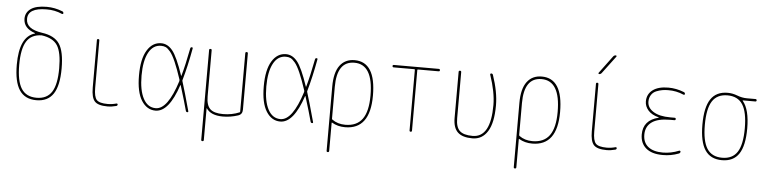

<svg xmlns="http://www.w3.org/2000/svg" viewBox="-53 -1031 6105 1533"><g transform="rotate(5 3000.0 -265.0)"><path d="M249 -509.8Q166 -508.8 127.9 -448.7Q89.8 -388.7 89.8 -259.8Q89.8 -129.9 128.4 -69.8Q167 -9.8 250 -9.8Q333 -9.8 371.6 -69.8Q410.2 -129.9 410.2 -259.8Q410.2 -387.7 375 -442.4Q339.8 -497.1 249 -509.8ZM70.3 -259.8Q70.3 -484.4 192.4 -519.5Q193.4 -519.5 193.4 -521.5Q193.4 -523.4 192.4 -523.4Q100.6 -553.7 99.6 -629.9Q99.6 -680.7 141.6 -710.4Q183.6 -740.2 269.5 -740.2Q333 -740.2 394.5 -715.8Q404.3 -712.9 405.3 -701.2Q405.3 -697.3 402.3 -695.3Q399.4 -693.4 394.5 -694.3Q335 -720.7 269.5 -719.7Q119.1 -719.7 120.1 -629.9Q120.1 -548.8 250 -530.3Q349.6 -516.6 389.6 -456.5Q429.7 -396.5 429.7 -259.8Q429.7 -122.1 385.7 -56.2Q341.8 9.8 250 9.8Q158.2 9.8 114.3 -56.2Q70.3 -122.1 70.3 -259.8Z M820.3 9.8Q745.1 9.8 717.8 -20Q690.4 -49.8 690.4 -129.9V-509.8Q690.4 -519.5 700.2 -519.5Q710 -519.5 710 -509.8V-129.9Q710 -57.6 731.9 -33.7Q753.9 -9.8 820.3 -9.8Q855.5 -9.8 889.6 -19.5Q893.6 -20.5 897 -18.6Q900.4 -16.6 900.4 -12.7Q900.4 -2.9 890.6 0Q854.5 9.8 820.3 9.8Z M1205.1 -509.8Q1140.6 -509.8 1105.5 -443.8Q1070.3 -377.9 1070.3 -259.8Q1070.3 -141.6 1105.5 -75.7Q1140.6 -9.8 1205.1 -9.8Q1301.8 -9.8 1375 -242.2Q1376 -248 1375 -252.9Q1346.7 -338.9 1323.2 -392.6Q1299.8 -446.3 1279.3 -470.7Q1258.8 -495.1 1243.2 -502.4Q1227.5 -509.8 1205.1 -509.8ZM1205.1 9.8Q1135.7 9.8 1092.8 -58.1Q1049.8 -126 1049.8 -259.8Q1049.8 -391.6 1092.3 -460.9Q1134.8 -530.3 1205.1 -530.3Q1256.8 -530.3 1295.9 -481.9Q1335 -433.6 1384.8 -286.1Q1384.8 -285.2 1386.2 -285.2Q1387.7 -285.2 1387.7 -286.1Q1412.1 -371.1 1438.5 -508.8Q1440.4 -519.5 1450.2 -519.5Q1460 -519.5 1458 -509.8Q1431.6 -365.2 1399.4 -252.9Q1397.5 -248 1399.4 -243.2Q1424.8 -163.1 1466.8 -8.8Q1468.8 0 1460 0Q1450.2 0 1447.3 -9.8Q1428.7 -80.1 1388.7 -209Q1387.7 -210.9 1385.7 -210.9Q1312.5 9.8 1205.1 9.8Z M1589.8 210V-509.8Q1589.8 -519.5 1600.1 -519.5Q1610.4 -519.5 1610.4 -509.8V-139.6Q1610.4 -69.3 1641.1 -39.6Q1671.9 -9.8 1745.1 -9.8Q1815.4 -9.8 1876 -35.2Q1879.9 -36.1 1879.9 -42V-509.8Q1879.9 -519.5 1890.1 -519.5Q1900.4 -519.5 1900.4 -509.8V-58.6Q1900.4 -20.5 1866.2 -9.8Q1806.6 9.8 1745.1 9.8Q1648.4 9.8 1612.3 -44.9Q1611.3 -45.9 1610.8 -44.9Q1610.4 -43.9 1610.4 -43V210Q1610.4 219.7 1600.1 219.7Q1589.8 219.7 1589.8 210Z M2205.1 -509.8Q2140.6 -509.8 2105.5 -443.8Q2070.3 -377.9 2070.3 -259.8Q2070.3 -141.6 2105.5 -75.7Q2140.6 -9.8 2205.1 -9.8Q2301.8 -9.8 2375 -242.2Q2376 -248 2375 -252.9Q2346.7 -338.9 2323.2 -392.6Q2299.8 -446.3 2279.3 -470.7Q2258.8 -495.1 2243.2 -502.4Q2227.5 -509.8 2205.1 -509.8ZM2205.1 9.8Q2135.7 9.8 2092.8 -58.1Q2049.8 -126 2049.8 -259.8Q2049.8 -391.6 2092.3 -460.9Q2134.8 -530.3 2205.1 -530.3Q2256.8 -530.3 2295.9 -481.9Q2335 -433.6 2384.8 -286.1Q2384.8 -285.2 2386.2 -285.2Q2387.7 -285.2 2387.7 -286.1Q2412.1 -371.1 2438.5 -508.8Q2440.4 -519.5 2450.2 -519.5Q2460 -519.5 2458 -509.8Q2431.6 -365.2 2399.4 -252.9Q2397.5 -248 2399.4 -243.2Q2424.8 -163.1 2466.8 -8.8Q2468.8 0 2460 0Q2450.2 0 2447.3 -9.8Q2428.7 -80.1 2388.7 -209Q2387.7 -210.9 2385.7 -210.9Q2312.5 9.8 2205.1 9.8Z M2615.2 -304.7V-49.8Q2615.2 -44.9 2619.1 -42Q2663.1 -9.8 2724.6 -9.8Q2816.4 -9.8 2860.8 -70.8Q2905.3 -131.8 2905.3 -259.8Q2905.3 -509.8 2754.9 -509.8Q2615.2 -509.8 2615.2 -304.7ZM2594.7 210V-304.7Q2594.7 -418 2636.7 -474.1Q2678.7 -530.3 2754.9 -530.3Q2924.8 -530.3 2924.8 -260.3Q2924.8 9.8 2724.6 9.8Q2665 9.8 2619.1 -17.6Q2615.2 -19.5 2615.2 -15.6V209Q2615.2 219.7 2605 219.7Q2594.7 219.7 2594.7 210Z M3070.3 -500Q3060.5 -500 3060.1 -509.8Q3059.6 -519.5 3070.3 -519.5H3429.7Q3439.5 -519.5 3439.9 -509.8Q3440.4 -500 3429.7 -500H3264.6Q3259.8 -500 3259.8 -495.1V-9.8Q3259.8 0 3250 0Q3240.2 0 3240.2 -9.8V-495.1Q3240.2 -500 3235.4 -500Z M3745.1 9.8Q3665 9.8 3627.4 -25.9Q3589.8 -61.5 3589.8 -139.6V-509.8Q3589.8 -519.5 3600.1 -519.5Q3610.4 -519.5 3610.4 -509.8V-139.6Q3610.4 -69.3 3641.1 -39.6Q3671.9 -9.8 3745.1 -9.8Q3889.6 -9.8 3889.6 -269.5Q3889.6 -372.1 3842.8 -509.8Q3841.8 -513.7 3844.2 -516.6Q3846.7 -519.5 3850.6 -519.5Q3860.4 -519.5 3864.3 -510.7Q3910.2 -376 3910.2 -269.5Q3910.2 -128.9 3866.7 -59.6Q3823.2 9.8 3745.1 9.8Z M4115.2 -304.7V-49.8Q4115.2 -44.9 4119.1 -42Q4163.1 -9.8 4224.6 -9.8Q4316.4 -9.8 4360.8 -70.8Q4405.3 -131.8 4405.3 -259.8Q4405.3 -509.8 4254.9 -509.8Q4115.2 -509.8 4115.2 -304.7ZM4094.7 210V-304.7Q4094.7 -418 4136.7 -474.1Q4178.7 -530.3 4254.9 -530.3Q4424.8 -530.3 4424.8 -260.3Q4424.8 9.8 4224.6 9.8Q4165 9.8 4119.1 -17.6Q4115.2 -19.5 4115.2 -15.6V209Q4115.2 219.7 4105 219.7Q4094.7 219.7 4094.7 210Z M4820.3 9.8Q4745.1 9.8 4717.8 -20Q4690.4 -49.8 4690.4 -129.9V-509.8Q4690.4 -519.5 4700.2 -519.5Q4710 -519.5 4710 -509.8V-129.9Q4710 -57.6 4731.9 -33.7Q4753.9 -9.8 4820.3 -9.8Q4855.5 -9.8 4889.6 -19.5Q4893.6 -20.5 4897 -18.6Q4900.4 -16.6 4900.4 -12.7Q4900.4 -2.9 4890.6 0Q4854.5 9.8 4820.3 9.8ZM4709 -589.8Q4705.1 -589.8 4703.6 -593.3Q4702.1 -596.7 4704.1 -599.6L4808.6 -740.2Q4816.4 -750 4829.1 -750Q4833 -750 4834.5 -746.6Q4835.9 -743.2 4834 -740.2L4728.5 -599.6Q4720.7 -589.8 4709 -589.8Z M5212.9 -284.2Q5213.9 -284.2 5213.9 -285.2Q5213.9 -287.1 5211.9 -287.1Q5155.3 -301.8 5127.4 -334Q5099.6 -366.2 5099.6 -405.3Q5099.6 -462.9 5144 -496.6Q5188.5 -530.3 5269.5 -530.3Q5333 -530.3 5394.5 -505.9Q5404.3 -502.9 5405.3 -491.2Q5405.3 -487.3 5402.3 -485.4Q5399.4 -483.4 5394.5 -484.4Q5335 -510.7 5269.5 -509.8Q5244.1 -509.8 5222.2 -505.9Q5200.2 -502 5175.3 -492.2Q5150.4 -482.4 5135.3 -459.5Q5120.1 -436.5 5120.1 -405.3Q5120.1 -356.4 5168.5 -325.7Q5216.8 -294.9 5304.7 -294.9H5339.8Q5349.6 -294.9 5349.6 -285.2Q5349.6 -275.4 5339.8 -275.4H5304.7Q5207 -275.4 5158.7 -240.2Q5110.4 -205.1 5110.4 -139.6Q5110.4 -76.2 5151.9 -43Q5193.4 -9.8 5269.5 -9.8Q5335 -9.8 5399.4 -36.1Q5403.3 -37.1 5406.7 -35.2Q5410.2 -33.2 5410.2 -29.3Q5410.2 -18.6 5399.4 -13.7Q5335.9 10.7 5269.5 9.8Q5182.6 9.8 5136.2 -29.8Q5089.8 -69.3 5089.8 -139.6Q5089.8 -253.9 5212.9 -284.2Z M5866.7 -449.7Q5828.1 -509.8 5745.1 -509.8Q5662.1 -509.8 5623.5 -449.7Q5585 -389.6 5585 -259.8Q5585 -129.9 5623.5 -69.8Q5662.1 -9.8 5745.1 -9.8Q5828.1 -9.8 5866.7 -69.8Q5905.3 -129.9 5905.3 -259.8Q5905.3 -389.6 5866.7 -449.7ZM5745.1 -530.3Q5784.2 -530.3 5823.2 -515.1Q5862.3 -500 5900.4 -500H5969.7Q5979.5 -500 5980 -490.2Q5980.5 -480.5 5969.7 -480.5H5870.1Q5869.1 -480.5 5869.1 -479Q5869.1 -477.5 5869.6 -477.5Q5870.1 -477.5 5870.1 -476.6Q5924.8 -411.1 5924.8 -259.8Q5924.8 -122.1 5880.9 -56.2Q5836.9 9.8 5745.1 9.8Q5653.3 9.8 5609.4 -56.2Q5565.4 -122.1 5565.4 -260.3Q5565.4 -398.4 5609.4 -464.4Q5653.3 -530.3 5745.1 -530.3Z"/></g></svg>

Font: Rounded Mgen+ 1mn thin
Style: Regular
Weight: 100
Designer: [Source Han Sans]
Ryoko NISHIZUKA  (kana & ideographs); Paul D. Hunt (Latin, Greek & Cyrillic); Wenlong ZHANG  (bopomofo
Version: Version 1.059.20150602